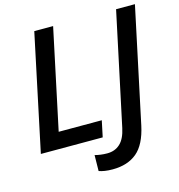

<svg xmlns="http://www.w3.org/2000/svg" viewBox="-129 -827 1061 1139"><g transform="rotate(-15 401.5 -257.5)"><path d="M34.2 0 185.1 -713.9H300.8L170.4 -99.6H435.1L414.1 0ZM422.9 198.7Q395.5 198.7 374.5 195.3Q353.5 191.9 338.9 186.5L340.3 88.9Q356.4 93.3 375.5 95.9Q394.5 98.6 416.5 98.6Q463.4 98.6 495.1 69.6Q526.9 40.5 540.5 -23.4L687.5 -713.9H803.2L653.3 -8.3Q629.4 103 572.3 150.9Q515.1 198.7 422.9 198.7Z"/></g></svg>

Font: Open Sans SemiBold
Style: Italic
Weight: 600
Italic angle: -12°
Designer: Monotype Design Team
Foundry: Monotype Imaging Inc.
Version: Version 3.003; ttfautohint (v1.8.4)